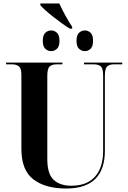

<svg xmlns="http://www.w3.org/2000/svg" viewBox="-20 -1074 738 1104"><path d="M382 -909Q362 -921 337 -939Q312 -957 286.5 -977Q261 -997 241 -1015Q221 -1033 212 -1044V-1054H321Q334 -1025 355.5 -985.5Q377 -946 395 -920V-909ZM274 -780Q255 -780 240.5 -793.5Q226 -807 226 -839Q226 -872 240.5 -885.5Q255 -899 274 -899Q293 -899 307.5 -885.5Q322 -872 322 -839Q322 -807 307.5 -793.5Q293 -780 274 -780ZM468 -780Q449 -780 434.5 -793.5Q420 -807 420 -839Q420 -872 434.5 -885.5Q449 -899 468 -899Q487 -899 501 -885.5Q515 -872 515 -839Q515 -807 501 -793.5Q487 -780 468 -780ZM360 10Q241 10 172 -42.5Q103 -95 103 -218V-642Q103 -682 88 -693Q73 -704 51 -704H15V-714H339V-704H303Q281 -704 266.5 -692.5Q252 -681 252 -638V-160Q252 -73 289 -39.5Q326 -6 390 -6Q480 -6 526.5 -58.5Q573 -111 573 -206V-641Q573 -682 558.5 -693Q544 -704 521 -704H463V-714H683V-704H632Q611 -704 597 -692.5Q583 -681 583 -638V-208Q583 10 360 10Z"/></svg>

Font: Noto Serif Display SemiCondensed
Style: Bold
Weight: 700
Width: 4
Designer: Monotype Design Team
Foundry: Monotype Imaging Inc.
Version: Version 2.009